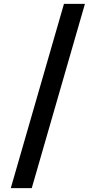

<svg xmlns="http://www.w3.org/2000/svg" viewBox="-20 -801 498 998"><path d="M36 177 312.5 -781H421.5L145 177Z"/></svg>

Font: Merriweather Sans Medium
Style: Regular
Weight: 500
Designer: Eben Sorkin
Foundry: Eben Sorkin
Version: Version 2.001